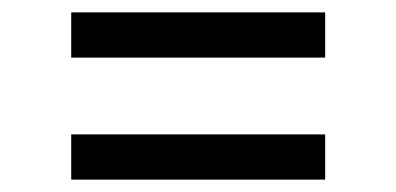

<svg xmlns="http://www.w3.org/2000/svg" viewBox="-20 -495 640 310"><path d="M505 -402H95V-475H505ZM95 -205V-278H505V-205Z"/></svg>

Font: Iosevka Plex Etoile
Style: Regular
Weight: 400
Designer: Belleve Invis
Foundry: Belleve Invis
Version: Version 25.1.1; ttfautohint (v1.8.4)